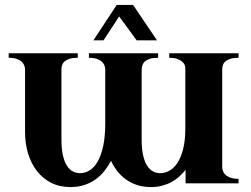

<svg xmlns="http://www.w3.org/2000/svg" viewBox="-20 -740 1012 775"><path d="M663.1 -524.9H942.9V-506.8Q923.3 -506.8 910.6 -502.9Q897.9 -499 890.4 -492.7Q882.8 -486.3 879.9 -477.8Q877 -469.2 877 -460V-65.9Q877 -58.6 879.6 -50.3Q882.3 -42 889.6 -34.9Q897 -27.8 909.9 -22.9Q922.9 -18.1 942.9 -18.1V0H729V-54.2Q717.3 -39.6 703.1 -26.9Q689 -14.2 671.6 -4.9Q654.3 4.4 633.8 9.8Q613.3 15.1 588.9 15.1Q559.6 15.1 534.9 7.3Q510.3 -0.5 490.2 -14.4Q470.2 -28.3 454.6 -47.9Q439 -67.4 428.2 -90.8Q417 -69.8 402.1 -50.8Q387.2 -31.7 367.2 -17.1Q347.2 -2.4 321.8 6.3Q296.4 15.1 265.1 15.1Q220.2 15.1 186 -2.4Q151.9 -20 128.4 -50.5Q105 -81.1 93 -121.3Q81.1 -161.6 81.1 -207V-459Q81.1 -466.3 78.4 -474.6Q75.7 -482.9 68.4 -490Q61 -497.1 48.1 -502Q35.2 -506.8 15.1 -506.8V-524.9H293.9V-506.8Q274.4 -506.8 261.7 -502.9Q249 -499 241.5 -492.7Q233.9 -486.3 231 -477.8Q228 -469.2 228 -460V-176.8Q228 -139.2 233.9 -113.3Q239.7 -87.4 250 -71.3Q260.3 -55.2 273.9 -48.1Q287.6 -41 303.2 -41Q323.2 -41 341.8 -52.5Q360.4 -64 374.3 -88.1Q388.2 -112.3 396.5 -150.4Q404.8 -188.5 404.8 -241.2V-459Q404.8 -466.3 402.1 -474.6Q399.4 -482.9 392.1 -490Q384.8 -497.1 372.1 -502Q359.4 -506.8 338.9 -506.8V-524.9H618.2V-506.8Q597.7 -506.8 584.7 -502.7Q571.8 -498.5 564.5 -491.5Q557.1 -484.4 554.4 -475.3Q551.8 -466.3 551.8 -456.1V-176.8Q551.8 -139.2 557.6 -113.3Q563.5 -87.4 573.7 -71.3Q584 -55.2 597.7 -48.1Q611.3 -41 627 -41Q646 -41 664.3 -51.3Q682.6 -61.5 696.8 -83.5Q710.9 -105.5 719.5 -139.4Q728 -173.3 728 -221.2V-464.8Q728 -472.2 724.6 -479.5Q721.2 -486.8 713.4 -492.9Q705.6 -499 693.4 -502.9Q681.2 -506.8 663.1 -506.8ZM613.8 -577.1H531.7L460.9 -673.8L397.9 -577.1H356.9L451.2 -720.2H517.1Z"/></svg>

Font: Uncial Antiqua
Style: Regular
Weight: 400
Version: Version 1.000